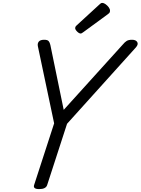

<svg xmlns="http://www.w3.org/2000/svg" viewBox="-20 -1289 969 1323"><path d="M250 14Q206 14 215 -14L353 -439L241 -970Q237 -990 247.5 -1002.5Q258 -1015 284 -1015Q307 -1015 315 -1006Q323 -997 327 -979L419 -532L826 -982Q840 -999 853 -1007Q866 -1015 890 -1015Q916 -1015 925.5 -999.5Q935 -984 917 -963L442 -436L305 -14Q296 14 250 14ZM536 -1058Q525 -1058 511.5 -1071.5Q498 -1085 498 -1095Q498 -1099 499.5 -1103Q501 -1107 507 -1113L665 -1258Q670 -1263 674.5 -1266Q679 -1269 685 -1269Q695 -1269 707.5 -1260Q720 -1251 729 -1239Q738 -1227 738 -1216Q738 -1209 736 -1204Q734 -1199 723 -1191L555 -1068Q549 -1064 544.5 -1061Q540 -1058 536 -1058Z"/></svg>

Font: Playwrite AU TAS
Style: Regular
Weight: 400
Designer: Veronika Burian, José Scaglione
Foundry: TypeTogether
Version: Version 1.002